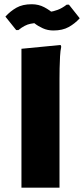

<svg xmlns="http://www.w3.org/2000/svg" viewBox="-20 -868 389 888"><path d="M79.2 -642.4 260.4 -660 263.2 -652Q259.2 -634 257.7 -607Q256.2 -580 255.7 -552Q255.2 -524 255.2 -504V0H79.2ZM227.1 -727Q200.2 -727 178 -737.2Q155.7 -747.3 139.6 -760.2Q123.5 -773 114.2 -781.1L175.4 -765.3Q146.8 -762.9 120.9 -758Q95 -753.1 65.1 -728.9H54.9L5 -791.2Q27.7 -816.3 56.1 -832.4Q84.4 -848.4 126.6 -848.4Q158.5 -848.4 184.7 -834.6Q210.8 -820.7 229.2 -803.5Q247.5 -786.2 255.4 -774.6L177.2 -810.7Q191.6 -810.7 209 -812.8Q226.3 -814.9 246.6 -822.4Q266.8 -829.8 288.6 -846.5H298.8L348.7 -783.5Q326.7 -759.1 298 -743.1Q269.3 -727 227.1 -727Z"/></svg>

Font: Kufam
Style: Italic
Weight: 400
Italic angle: -11°
Designer: Artur Schmal
Foundry: Original Type
Version: Version 1.301; ttfautohint (v1.8.3)